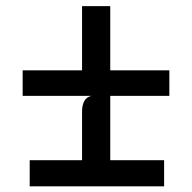

<svg xmlns="http://www.w3.org/2000/svg" viewBox="-20 -652 640 640"><path d="M79 -31V-118H527V-31ZM253.5 -117V-280.5Q253.5 -301 260.8 -314.8Q268 -328.5 285 -332.5L253.5 -360.5V-415V-631.5H347.5V-117ZM55.5 -332.5V-417.5H544.5V-332.5Z"/></svg>

Font: Spline Sans Mono
Style: Regular
Weight: 400
Monospace: yes
Designer: Eben Sorkin, Mirko Velimirovic
Foundry: Sorkin Type
Version: Version 1.004